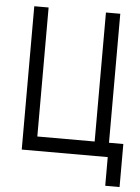

<svg xmlns="http://www.w3.org/2000/svg" viewBox="-53 -667 607 834"><g transform="rotate(5 250.0 -250.0)"><path d="M437.5 0Q437.5 0 437.5 125H500V-62.5H437.5V-625H375V-62.5H125V-625H62.5Q62.5 -625 62.5 0Z"/></g></svg>

Font: CalcUnifontExMono
Style: Regular
Weight: 500
Version: Version 15.0.06